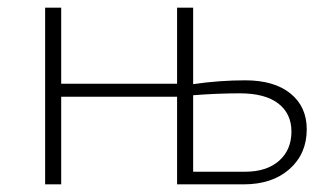

<svg xmlns="http://www.w3.org/2000/svg" viewBox="-20 -482 865 502"><path d="M782 -144Q782 -80 737 -40Q692 0 617 0H443V-229H140V0H98V-462H140V-263H443V-462H485V-262Q554 -272 621 -272Q697 -272 739.5 -237.5Q782 -203 782 -144ZM742 -138Q742 -185 707.5 -211.5Q673 -238 607 -238Q549 -238 485 -233V-33H621Q677 -33 709.5 -61.5Q742 -90 742 -138Z"/></svg>

Font: Ysabeau SC Light
Style: Regular
Weight: 300
Designer: Christian Thalmann (Catharsis Fonts)
Version: Version 0.003